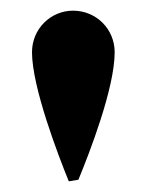

<svg xmlns="http://www.w3.org/2000/svg" viewBox="-20 -720 275 360"><path d="M127 -383C148 -434 195 -555 195 -622C195 -666 160 -700 117 -700C75 -700 40 -666 40 -622C40 -557 89 -429 109 -380Z"/></svg>

Font: Purple Purse
Style: Regular
Weight: 400
Designer: Astigmatic (AOETI)
Foundry: Astigmatic (AOETI)
Version: Version 1.000